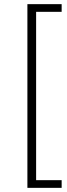

<svg xmlns="http://www.w3.org/2000/svg" viewBox="-20 -725 321 925"><path d="M112 180V-705H277V-668H154V143H277V180Z"/></svg>

Font: Nunito Sans ExtraLight
Style: Regular
Weight: 200
Designer: Vernon Adams
Foundry: Vernon Adams
Version: Version 3.006; ttfautohint (v1.8.3)